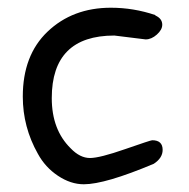

<svg xmlns="http://www.w3.org/2000/svg" viewBox="-20 -478 490 497"><path d="M400 -414Q400 -430 382 -438V-439Q326 -458 267 -458Q168 -458 103 -396Q39 -335 39 -228Q39 -149 78 -80Q97 -45 130 -23Q163 -1 197 -1Q252 -1 378 -54Q401 -69 401 -90Q401 -115 374 -115Q370 -115 304 -92Q238 -69 213 -69Q187 -69 163 -94Q114 -142 114 -224Q114 -386 276 -386L357 -376Q372 -376 386 -388.5Q400 -401 400 -414Z"/></svg>

Font: Patrick Hand SC
Style: Regular
Weight: 400
Designer: Patrick Wagesreiter
Foundry: Patrick Wagesreiter
Version: Version 2.001; ttfautohint (v1.8.2)